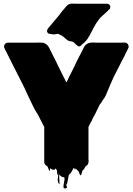

<svg xmlns="http://www.w3.org/2000/svg" viewBox="-20 -941 750 1085"><path d="M677 -613 620 -501Q614 -488 608.5 -474.5Q603 -461 597 -448Q588 -424 579 -404.5Q570 -385 561 -376Q559 -374 559 -372Q555 -365 551 -359Q547 -353 543 -349L537 -336Q535 -334 533 -328L530 -322Q530 -321 529.5 -321Q529 -321 529 -320Q524 -308 518 -297.5Q512 -287 507 -278Q506 -274 503.5 -270Q501 -266 500 -264V-262Q499 -260 497.5 -257Q496 -254 494 -252L480 -224V-38Q482 -30 480 -24Q480 -21 478 -17L475 -11Q483 -19 482.5 -18Q482 -17 477.5 -12.5Q473 -8 469 -5Q468 -5 466 -3Q464 -1 464 -1L458 8Q457 13 451 19L448 22Q448 22 447.5 22Q447 22 447 23Q446 23 446 23.5Q446 24 445 24Q444 28 443.5 32.5Q443 37 441 41Q440 42 438.5 47Q437 52 433 48Q430 45 428.5 38.5Q427 32 425 29Q423 26 419 22Q415 20 412 15.5Q409 11 407 10Q407 15 405 17Q404 18 403 16Q402 14 401 13L397 7Q396 9 394 11Q393 13 392 15.5Q391 18 389 21Q387 25 384.5 29.5Q382 34 378 39Q376 42 373.5 43.5Q371 45 369 47Q368 52 367 57.5Q366 63 365 68Q364 72 363.5 76.5Q363 81 361 86Q360 90 359 98Q358 106 356 102Q345 91 346 92Q347 93 352 100.5Q357 108 358 115.5Q359 123 348 124Q338 124 338.5 113Q339 102 342.5 87Q346 72 344 62Q344 61 343 61.5Q342 62 341 61Q338 61 337 60Q329 58 326 56Q323 54 319 50Q318 49 317 46.5Q316 44 315 46Q314 54 315 69Q316 84 316.5 93.5Q317 103 312 96Q304 83 307 66.5Q310 50 308 34Q308 32 307.5 36.5Q307 41 306.5 45.5Q306 50 305 48Q302 41 302.5 33.5Q303 26 301 19Q298 17 295.5 14.5Q293 12 291 10Q291 12 290.5 14Q290 16 289 18H281Q270 17 264 9Q263 13 263 16.5Q263 20 261 24Q259 26 257 22Q255 18 255 15L248 -1Q246 -2 244 -3.5Q242 -5 240 -6Q230 -14 230 -27V-224L222 -239L219 -245Q218 -247 217 -249Q216 -251 215 -253Q214 -254 211 -260Q211 -262 209 -264L194 -294Q190 -299 185 -307.5Q180 -316 174 -327Q172 -331 170 -335Q168 -339 166 -343Q155 -364 142 -392.5Q129 -421 115 -451L46 -587Q42 -595 38 -603.5Q34 -612 29 -621L17 -645Q16 -648 14 -651.5Q12 -655 10 -658Q10 -658 8 -663Q6 -668 5 -669Q3 -673 3 -678Q3 -687 10 -694Q13 -697 15 -698Q18 -699 20 -699.5Q22 -700 27 -700H185Q192 -700 199.5 -700.5Q207 -701 214 -700Q222 -700 229 -697.5Q236 -695 241 -691Q247 -687 253 -679Q261 -666 267 -652.5Q273 -639 280 -626Q286 -616 291.5 -604Q297 -592 303 -580L343 -499Q345 -497 346 -494.5Q347 -492 348 -489Q348 -487 350 -485Q351 -484 351 -482.5Q351 -481 352 -480L355 -477L357 -478Q357 -479 358 -480Q359 -481 359 -482.5Q359 -484 360 -485Q365 -493 368 -501L384 -533Q392 -549 400 -565Q408 -581 415 -597L446 -657Q450 -665 453.5 -672.5Q457 -680 463 -686Q468 -691 476 -695.5Q484 -700 496 -700Q500 -701 509 -700.5Q518 -700 526 -700H669Q674 -700 679.5 -700.5Q685 -701 690 -700Q694 -699 698 -696Q704 -692 706 -684Q707 -682 707 -678Q707 -673 705 -669Q704 -665 701 -660.5Q698 -656 696 -651Q695 -650 692 -644Q688 -636 685 -628Q682 -620 677 -613ZM603 -900Q603 -893 600 -890.5Q597 -888 594 -885Q593 -883 590.5 -881Q588 -879 586 -877Q573 -864 558.5 -852Q544 -840 534 -824Q522 -809 510.5 -786.5Q499 -764 487 -741.5Q475 -719 460 -704Q456 -700 452 -697Q448 -694 444 -690Q441 -687 438 -684Q435 -681 430 -679Q425 -678 421 -680.5Q417 -683 413 -686Q407 -691 402 -697Q397 -703 389 -706Q382 -708 375 -708.5Q368 -709 361 -714Q350 -722 341 -731Q332 -740 318 -745Q315 -747 311.5 -748.5Q308 -750 306 -750Q302 -750 298 -748.5Q294 -747 290 -747Q284 -746 276 -747.5Q268 -749 258 -750Q257 -750 257 -750.5Q257 -751 256 -751Q248 -754 246 -763Q245 -768 248 -775Q251 -780 254.5 -784.5Q258 -789 262 -793L318 -860Q328 -875 341 -889Q347 -896 353 -903.5Q359 -911 367 -916Q377 -921 389.5 -920.5Q402 -920 412 -920H584Q592 -920 596 -916Q601 -913 602 -909Q603 -907 603 -904.5Q603 -902 603 -900Z"/></svg>

Font: Rubik Wet Paint
Style: Regular
Weight: 400
Designer: Hubert and Fischer, NaN
Foundry: Hubert and Fischer, NaN
Version: Version 2.200